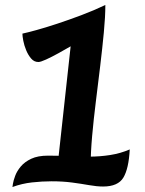

<svg xmlns="http://www.w3.org/2000/svg" viewBox="-20 -730 581 771"><path d="M134 -481Q117 -481 105 -495Q93 -509 85 -528.5Q77 -548 73.5 -566.5Q70 -585 70 -595Q89 -599 125.5 -609Q162 -619 209 -634.5Q256 -650 306.5 -669Q357 -688 403 -710Q400 -667 396 -647Q392 -627 387.5 -621Q383 -615 377 -611Q360 -601 333.5 -585Q307 -569 276 -551Q245 -533 216 -517Q187 -501 165 -491Q143 -481 134 -481ZM30 21Q30 20 32 7.5Q34 -5 41 -24Q48 -43 63.5 -61.5Q79 -80 105.5 -92.5Q132 -105 173 -105Q211 -105 253 -103Q295 -101 338 -101Q381 -101 422.5 -107.5Q464 -114 501 -130Q497 -53 475.5 -17Q454 19 394 19Q369 19 338 13.5Q307 8 269.5 3Q232 -2 187 -2Q149 -2 108.5 2.5Q68 7 30 21ZM211 -63 271 -611 403 -710Q403 -663 397 -600Q391 -537 382.5 -466Q374 -395 365 -323Q356 -251 350 -184Q344 -117 344 -62Z"/></svg>

Font: Merienda
Style: Bold
Weight: 700
Designer: Eduardo Rodriguez Tunni
Foundry: Eduardo Rodriguez Tunni
Version: Version 2.001